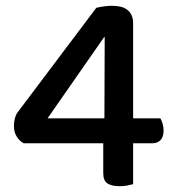

<svg xmlns="http://www.w3.org/2000/svg" viewBox="-20 -634 603 662"><path d="M312 -607Q323 -610 338.5 -612Q354 -614 366 -614Q380 -614 393 -611.5Q406 -609 416.5 -602Q427 -595 433 -583Q439 -571 439 -553V-226H533Q537 -219 540.5 -208Q544 -197 544 -184Q544 -162 533.5 -151Q523 -140 505 -140H439V1Q432 3 419.5 5.5Q407 8 393 8Q365 8 350.5 -1.5Q336 -11 336 -37V-140H62Q48 -147 38 -162.5Q28 -178 28 -200Q28 -211 30.5 -222.5Q33 -234 38 -243ZM341 -506H339L144 -226H340Z"/></svg>

Font: Baloo Tammudu 2 Medium
Style: Regular
Weight: 500
Designer: Maithili Shingre, Omkar Shende and Ek Type
Foundry: Ek Type
Version: Version 1.640;hotconv 1.0.111;makeotfexe 2.5.65597; ttfautoh